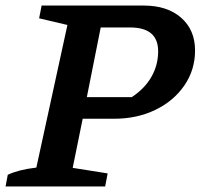

<svg xmlns="http://www.w3.org/2000/svg" viewBox="-41 -672 723 692"><path d="M-21 0 -13 -42Q6 -51 31 -57.5Q56 -64 90 -68L202 -582L100 -606L109 -652H477Q562 -652 612 -608Q662 -564 662 -490Q662 -420 623.5 -364Q585 -308 519 -276Q453 -244 370 -244H257L221 -67L347 -47L338 0ZM428 -573H322L272 -322H434Q481 -353 505 -395.5Q529 -438 529 -487Q529 -573 428 -573Z"/></svg>

Font: Piazzolla SC SemiBold
Style: Italic
Weight: 600
Italic angle: -11.3°
Designer: Juan Pablo del Peral
Foundry: Huerta Tipografica
Version: Version 1.330